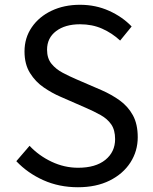

<svg xmlns="http://www.w3.org/2000/svg" viewBox="-20 -766 636 799"><path d="M304.2 13.2Q226.1 13.2 160.6 -16.1Q95.2 -45.4 47.9 -95.2L103 -159.2Q142.1 -117.7 195.1 -92.8Q248 -67.9 305.2 -67.9Q377.9 -67.9 418.5 -100.8Q459 -133.8 459 -187Q459 -225.1 442.9 -248.3Q426.8 -271.5 398.9 -287.1Q371.1 -302.7 335.9 -317.9L231 -363.8Q196.8 -378.4 162.4 -401.9Q127.9 -425.3 105 -461.9Q82 -498.5 82 -551.8Q82 -608.4 112.1 -652.3Q142.1 -696.3 194.3 -721.2Q246.6 -746.1 313 -746.1Q378.4 -746.1 434.1 -720.9Q489.7 -695.8 527.8 -655.8L480 -597.2Q446.3 -628.4 405 -646.7Q363.8 -665 313 -665Q251 -665 213.4 -636.5Q175.8 -607.9 175.8 -559.1Q175.8 -522.9 194.6 -500.2Q213.4 -477.5 241.5 -462.9Q269.5 -448.2 297.9 -436L401.9 -391.1Q444.3 -372.6 478.5 -347.9Q512.7 -323.2 533 -286.4Q553.2 -249.5 553.2 -194.8Q553.2 -137.2 522.7 -89.8Q492.2 -42.5 436.3 -14.6Q380.4 13.2 304.2 13.2Z"/></svg>

Font: Source Han Sans CN
Style: Regular
Weight: 400
Designer: Ryoko NISHIZUKA  (kana, bopomofo & ideographs); Paul D. Hunt (Latin, Greek & Cyrillic); Sandoll Communications , Soo-you
Foundry: Adobe
Version: Version 2.004;hotconv 1.0.118;makeotfexe 2.5.65603